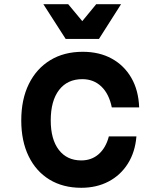

<svg xmlns="http://www.w3.org/2000/svg" viewBox="-20 -874 740 912"><path d="M366 18Q279 18 215 -21Q151 -60 116 -132Q81 -204 81 -302Q81 -402 117 -475Q153 -548 218.5 -588Q284 -628 373 -628Q452 -628 511 -595.5Q570 -563 604 -504Q638 -445 641 -364H511Q498 -428 461.5 -463Q425 -498 371 -498Q300 -498 260.5 -446.5Q221 -395 221 -302Q221 -212 259.5 -162Q298 -112 366 -112Q415 -112 449 -142Q483 -172 497 -226H628Q622 -152 587.5 -97Q553 -42 496 -12Q439 18 366 18ZM555 -854 450 -689H292L186 -854H304L412 -724H330L437 -854Z"/></svg>

Font: Martian Mono SemiExpanded SemiBold
Style: Regular
Weight: 600
Monospace: yes
Version: Version 0.930